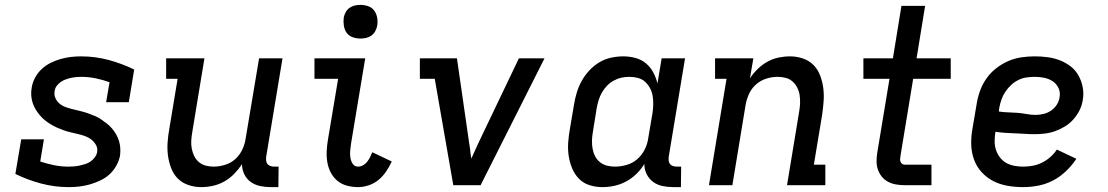

<svg xmlns="http://www.w3.org/2000/svg" viewBox="-20 -759 4540 787"><path d="M262 8Q203 8 147.5 -7Q92 -22 43 -46L67 -188H160L145 -97Q172 -88 201 -82Q230 -76 261 -76Q272 -76 284 -77Q296 -78 307 -80.5Q318 -83 329.5 -86.5Q341 -90 351 -97Q361 -104 368.5 -114Q376 -124 378 -135Q381 -151 373.5 -164.5Q366 -178 354.5 -187Q343 -196 329 -201Q315 -206 300 -209.5Q285 -213 270 -216.5Q255 -220 241 -225Q227 -230 213.5 -236Q200 -242 187 -250Q174 -258 163 -267Q152 -276 142.5 -287.5Q133 -299 125.5 -311.5Q118 -324 113.5 -338.5Q109 -353 108 -368.5Q107 -384 110 -400Q113 -420 123.5 -440Q134 -460 150.5 -475.5Q167 -491 187 -501Q207 -511 228 -517Q249 -523 270 -525.5Q291 -528 312 -528Q371 -528 426 -513Q481 -498 530 -474L508 -340H415L429 -422Q401 -432 372 -438Q343 -444 313 -444Q297 -444 280.5 -441.5Q264 -439 248 -433Q232 -427 219 -414.5Q206 -402 204 -386Q201 -370 207.5 -356Q214 -342 225.5 -333Q237 -324 252 -319Q267 -314 281.5 -310.5Q296 -307 310.5 -303.5Q325 -300 339.5 -295Q354 -290 368 -284Q382 -278 394 -270Q406 -262 417.5 -253Q429 -244 438.5 -233Q448 -222 455.5 -209Q463 -196 467.5 -182Q472 -168 473 -152.5Q474 -137 472 -121Q468 -100 456.5 -79.5Q445 -59 428.5 -44Q412 -29 390.5 -19Q369 -9 348 -3Q327 3 305 5.5Q283 8 262 8Z M805 8Q778 8 752.5 -0.5Q727 -9 709 -27Q691 -45 681.5 -70Q672 -95 668.5 -121.5Q665 -148 667 -175.5Q669 -203 674 -231L708 -436H661V-520H818L768 -217Q765 -200 764 -183Q763 -166 766 -150Q769 -134 776 -119.5Q783 -105 795.5 -94.5Q808 -84 823.5 -80Q839 -76 856 -76Q879 -76 903 -83.5Q927 -91 945 -107.5Q963 -124 973.5 -146.5Q984 -169 987 -192L1042 -520H1138L1071 -116Q1070 -108 1071 -100Q1072 -92 1076.5 -86.5Q1081 -81 1088.5 -78.5Q1096 -76 1104 -76H1122L1121 8H1090Q1067 8 1046 3.5Q1025 -1 1008 -13Q991 -25 981.5 -44.5Q972 -64 972 -86Q958 -65 940 -46.5Q922 -28 900 -15.5Q878 -3 853.5 2.5Q829 8 805 8Z M1448 8Q1424 8 1402 2Q1380 -4 1363.5 -17.5Q1347 -31 1336.5 -50.5Q1326 -70 1322 -92.5Q1318 -115 1319 -138Q1320 -161 1324 -185L1366 -436H1269V-520H1477L1419 -171Q1417 -157 1415.5 -142.5Q1414 -128 1416 -114Q1418 -100 1425.5 -88Q1433 -76 1448 -76Q1458 -76 1468 -81.5Q1478 -87 1485 -96Q1492 -105 1497 -115Q1502 -125 1506 -135L1586 -97Q1576 -76 1563 -56.5Q1550 -37 1532 -22Q1514 -7 1491.5 0.5Q1469 8 1448 8ZM1457 -601Q1441 -601 1425.5 -606.5Q1410 -612 1401 -624.5Q1392 -637 1389.5 -653.5Q1387 -670 1389 -687Q1391 -698 1397 -709Q1403 -720 1413 -727Q1423 -734 1434.5 -736.5Q1446 -739 1458 -739Q1474 -739 1489.5 -733.5Q1505 -728 1514 -715.5Q1523 -703 1526 -686.5Q1529 -670 1526 -653Q1524 -642 1518 -631Q1512 -620 1502 -613Q1492 -606 1480.5 -603.5Q1469 -601 1457 -601Z M1838 0 1762 -436H1701V-520H1853L1903 -173Q1906 -157 1907.5 -141Q1909 -125 1912 -109Q1919 -125 1926.5 -141Q1934 -157 1941 -173L2107 -520H2212L1950 0Z M2450 8Q2422 8 2396.5 0Q2371 -8 2353 -26.5Q2335 -45 2325 -69.5Q2315 -94 2311 -120.5Q2307 -147 2309 -175Q2311 -203 2316 -231L2333 -331Q2337 -356 2344.5 -380.5Q2352 -405 2364.5 -427.5Q2377 -450 2395.5 -470Q2414 -490 2436.5 -503.5Q2459 -517 2484.5 -522.5Q2510 -528 2535 -528Q2560 -528 2584.5 -521.5Q2609 -515 2627.5 -499.5Q2646 -484 2657.5 -462.5Q2669 -441 2675 -417L2692 -520H2788L2721 -116Q2720 -108 2721 -100Q2722 -92 2726.5 -86.5Q2731 -81 2738.5 -78.5Q2746 -76 2754 -76H2772L2771 8H2740Q2717 8 2695.5 3.5Q2674 -1 2657 -13.5Q2640 -26 2630.5 -45.5Q2621 -65 2621 -87Q2608 -65 2589 -46.5Q2570 -28 2547 -15.5Q2524 -3 2499 2.5Q2474 8 2450 8ZM2501 -76Q2524 -76 2548.5 -83Q2573 -90 2592 -106.5Q2611 -123 2622.5 -146Q2634 -169 2637 -192L2654 -292Q2657 -310 2657.5 -328.5Q2658 -347 2655.5 -364Q2653 -381 2645 -396.5Q2637 -412 2624.5 -423.5Q2612 -435 2595 -439.5Q2578 -444 2559 -444Q2543 -444 2527 -440.5Q2511 -437 2495.5 -428.5Q2480 -420 2468 -407.5Q2456 -395 2447.5 -380Q2439 -365 2434 -349Q2429 -333 2426 -317L2410 -217Q2407 -200 2406.5 -183Q2406 -166 2409 -149.5Q2412 -133 2419.5 -118.5Q2427 -104 2439.5 -94Q2452 -84 2468 -80Q2484 -76 2501 -76Z M2886 0 2958 -436H2911V-520H3068L3054 -438Q3068 -459 3086 -476.5Q3104 -494 3125.5 -506Q3147 -518 3171 -523Q3195 -528 3218 -528Q3245 -528 3270.5 -519.5Q3296 -511 3314 -493Q3332 -475 3341.5 -450Q3351 -425 3354.5 -398.5Q3358 -372 3356 -344.5Q3354 -317 3350 -289L3316 -84H3363V0H3206L3256 -303Q3259 -320 3259.5 -337Q3260 -354 3257.5 -370Q3255 -386 3247.5 -400.5Q3240 -415 3228 -425.5Q3216 -436 3200 -440Q3184 -444 3167 -444Q3144 -444 3120.5 -436.5Q3097 -429 3078.5 -412.5Q3060 -396 3050 -373.5Q3040 -351 3036 -328L2982 0Z M3688 0Q3670 0 3652.5 -3Q3635 -6 3620 -14Q3605 -22 3594.5 -35Q3584 -48 3578.5 -64Q3573 -80 3573 -98Q3573 -116 3576 -134L3626 -436H3519V-520H3640L3675 -735H3772L3737 -520H3877V-436H3723L3671 -120Q3670 -114 3669.5 -108Q3669 -102 3671 -96.5Q3673 -91 3677.5 -87.5Q3682 -84 3688 -84H3798V0Z M4174 8Q4141 8 4109.5 2.5Q4078 -3 4051 -17Q4024 -31 4003.5 -53.5Q3983 -76 3972.5 -105Q3962 -134 3961 -166Q3960 -198 3966 -231L3983 -331Q3987 -358 3996.5 -385Q4006 -412 4022.5 -436Q4039 -460 4062.5 -478.5Q4086 -497 4112.5 -508.5Q4139 -520 4166.5 -524Q4194 -528 4221 -528Q4248 -528 4274.5 -524.5Q4301 -521 4325 -511.5Q4349 -502 4369 -486.5Q4389 -471 4401 -449Q4413 -427 4418 -401Q4423 -375 4418 -348Q4415 -327 4405 -307Q4395 -287 4380 -270Q4365 -253 4345.5 -241Q4326 -229 4305 -221.5Q4284 -214 4262.5 -211.5Q4241 -209 4220 -209Q4200 -209 4180 -210.5Q4160 -212 4140 -212.5Q4120 -213 4099.5 -214.5Q4079 -216 4060 -219V-217Q4057 -199 4057 -180Q4057 -161 4062.5 -144.5Q4068 -128 4078.5 -114Q4089 -100 4104 -91.5Q4119 -83 4137 -79.5Q4155 -76 4174 -76Q4193 -76 4212.5 -79.5Q4232 -83 4250.5 -92Q4269 -101 4285 -115Q4301 -129 4312 -146L4392 -108Q4374 -81 4349.5 -57.5Q4325 -34 4296 -19Q4267 -4 4235.5 2Q4204 8 4174 8ZM4225 -288Q4241 -288 4257.5 -292Q4274 -296 4288 -305.5Q4302 -315 4311.5 -329.5Q4321 -344 4323 -360Q4327 -380 4319 -397.5Q4311 -415 4295.5 -425.5Q4280 -436 4261 -440Q4242 -444 4222 -444Q4205 -444 4187.5 -441.5Q4170 -439 4154 -431Q4138 -423 4124.5 -410.5Q4111 -398 4101 -383Q4091 -368 4085 -351Q4079 -334 4076 -317L4074 -302Q4092 -299 4111.5 -298.5Q4131 -298 4150.5 -296.5Q4170 -295 4188 -291.5Q4206 -288 4225 -288Z"/></svg>

Font: Iosevka Etoile Medium
Style: Italic
Weight: 500
Italic angle: -9°
Designer: Belleve Invis
Foundry: Belleve Invis
Version: Version 22.1.2; ttfautohint (v1.8.4)